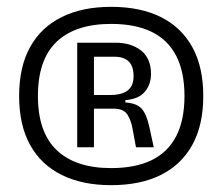

<svg xmlns="http://www.w3.org/2000/svg" viewBox="-20 -709 650 562"><path d="M305 -167Q221 -167 160.5 -197Q100 -227 68 -285Q36 -343 36 -428Q36 -513 68 -571Q100 -629 160.5 -659Q221 -689 305 -689Q391 -689 451 -659Q511 -629 543 -571Q575 -513 575 -428Q575 -343 543 -285Q511 -227 451 -197Q391 -167 305 -167ZM305 -217Q376 -217 423.5 -240Q471 -263 495.5 -310Q520 -357 520 -428Q520 -499 495.5 -546Q471 -593 423.5 -616Q376 -639 305 -639Q201 -639 146 -587Q91 -535 91 -428Q91 -322 146 -269.5Q201 -217 305 -217ZM206 -278V-584H318Q364 -584 393 -561Q422 -538 422 -493Q422 -462 404 -440.5Q386 -419 347 -416V-409Q380 -407 394.5 -391Q409 -375 417 -338L430 -278H378L368 -332Q364 -356 353 -373.5Q342 -391 312 -391H255V-278ZM255 -431H303Q326 -431 341 -437Q356 -443 363.5 -455Q371 -467 371 -486Q371 -506 364.5 -518.5Q358 -531 345.5 -537Q333 -543 314 -543H255Z"/></svg>

Font: Bricolage Grotesque 96pt ExtraBold ExtraLight
Style: Regular
Weight: 250
Version: Version 1.001;gftools[0.9.33.dev8+g029e19f]